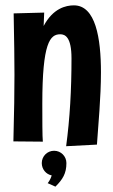

<svg xmlns="http://www.w3.org/2000/svg" viewBox="-20 -549 423 717"><path d="M342 -9C347 -83 357 -185 357 -279C357 -407 337 -529 256 -529C226 -529 178 -518 143 -452L145 -502L31 -499C33 -393 34 -330 34 -270C34 -203 33 -139 30 -21L140 -20C138 -37 138 -108 138 -162C138 -390 167 -421 205 -421C223 -421 247 -411 247 -331C247 -214 241 -107 227 -3ZM228 60C228 35 208 14 182 14C156 14 136 35 136 60C136 83 152 102 173 106C168 124 158 135 158 135L187 148C214 121 228 99 228 60Z"/></svg>

Font: Mouse Memoirs
Style: Regular
Weight: 400
Designer: Astigmatic (AOETI)
Foundry: Astigmatic (AOETI)
Version: Version 1.000